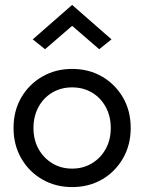

<svg xmlns="http://www.w3.org/2000/svg" viewBox="-20 -750 586 780"><path d="M35 -230Q35 -161 66.5 -106.5Q98 -52 152 -21Q206 10 273 10Q341 10 394.5 -21Q448 -52 479.5 -106.5Q511 -161 511 -230Q511 -300 479.5 -354Q448 -408 394.5 -439Q341 -470 273 -470Q206 -470 152 -439Q98 -408 66.5 -354Q35 -300 35 -230ZM116 -230Q116 -278 136.5 -315.5Q157 -353 192.5 -374Q228 -395 273 -395Q318 -395 353.5 -374Q389 -353 409.5 -315.5Q430 -278 430 -230Q430 -182 409.5 -145Q389 -108 353.5 -86.5Q318 -65 273 -65Q228 -65 192.5 -86.5Q157 -108 136.5 -145Q116 -182 116 -230ZM273 -645 383 -550 433 -590 273 -730 113 -590 163 -550Z"/></svg>

Font: Jost* Book
Style: Regular
Weight: 400
Version: Version 3.000